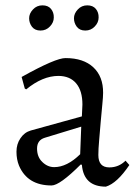

<svg xmlns="http://www.w3.org/2000/svg" viewBox="-20 -679 506 711"><path d="M136.7 -79.1Q156.2 -60.1 180.7 -60.1Q228 -60.1 276.9 -107.9L280.8 -210L146 -168.9Q117.2 -160.2 117.2 -128.9Q117.2 -97.7 136.7 -79.1ZM170.9 7.8Q81.5 7.8 50.3 -65.9Q41 -88.9 41 -117.2Q41 -145.5 55.7 -167Q70.3 -189 94.2 -195.8L283.2 -248L285.2 -292Q285.2 -342.8 262.2 -370.1Q239.3 -397.5 196.8 -397.9Q137.7 -397.9 77.1 -348.1L71.8 -351.1L60.1 -394Q187 -464.8 223.1 -463.9Q289.1 -463.9 325.7 -429.7Q362.3 -395.5 361.8 -335Q361.8 -320.8 358.9 -292Q356 -263.2 353 -228.5Q350.1 -193.4 347.2 -160.2Q344.2 -127 344.2 -105Q344.2 -59.1 384.8 -59.1Q419.9 -59.1 444.8 -84L459 -67.9Q413.6 -0.5 372.1 12.2Q290 12.2 283.2 -68.8L278.8 -69.8Q201.2 7.8 170.9 7.8ZM129.9 -565.9Q109.4 -565.9 98.6 -579.6Q87.9 -593.8 87.9 -611.3Q87.9 -628.9 102.1 -644Q116.2 -659.2 137.2 -659.2Q158.2 -659.2 168.9 -646Q179.7 -632.8 179.2 -614.3Q179.2 -595.7 165 -581.1Q150.9 -565.9 129.9 -565.9ZM295.9 -565.9Q275.4 -565.9 264.6 -579.6Q253.9 -593.8 253.9 -611.3Q253.9 -628.9 268.1 -644Q282.2 -659.2 303.2 -659.2Q324.2 -659.2 335 -646Q345.7 -632.8 345.2 -614.3Q345.2 -595.7 331.1 -581.1Q316.9 -565.9 295.9 -565.9Z"/></svg>

Font: Alegreya-Regular
Style: Regular
Weight: 400
Designer: Juan Pablo del Peral
Foundry: Juan Pablo del Peral
Version: Version 1.003